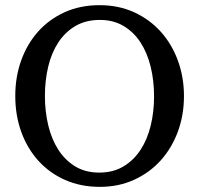

<svg xmlns="http://www.w3.org/2000/svg" viewBox="-20 -707 771 743"><path d="M576.2 -334Q576.2 -395 563 -449Q549.8 -502.9 523.4 -543.2Q497.1 -583.5 457.8 -606.7Q418.5 -629.9 366.2 -629.9Q312 -629.9 272 -606.4Q231.9 -583 205.6 -542.7Q179.2 -502.4 166.5 -449Q153.8 -395.5 153.8 -335.9Q153.8 -275.9 166.7 -221.9Q179.7 -168 205.8 -127.4Q231.9 -86.9 271.2 -63Q310.5 -39.1 363.8 -39.1Q418 -39.1 457.8 -63Q497.6 -86.9 523.9 -127.2Q550.3 -167.5 563.2 -220.9Q576.2 -274.4 576.2 -334ZM691.9 -335Q691.9 -262.2 668.5 -198.2Q645 -134.3 602.3 -86.7Q559.6 -39.1 499.5 -11.5Q439.5 16.1 366.2 16.1Q292.5 16.1 232.2 -10.5Q171.9 -37.1 128.9 -84.5Q85.9 -131.8 62.5 -196Q39.1 -260.3 39.1 -335.9Q39.1 -409.2 62 -473.1Q85 -537.1 127.4 -584.7Q169.9 -632.3 230.2 -659.7Q290.5 -687 365.2 -687Q439.5 -687 499.8 -659.2Q560.1 -631.3 602.8 -583.5Q645.5 -535.6 668.7 -471.7Q691.9 -407.7 691.9 -335Z"/></svg>

Font: BabelStone Ogham Bound
Style: Regular
Weight: 400
Designer: Andrew West
Foundry: BabelStone
Version: Version 2.02 March 14, 2022